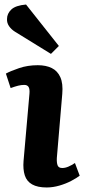

<svg xmlns="http://www.w3.org/2000/svg" viewBox="-20 -814 377 848"><path d="M110 -399Q112 -420 106.5 -429.5Q101 -439 87 -439Q74 -439 60 -435.5Q46 -432 27 -425L6 -489Q26 -500 64 -513Q102 -526 147 -526Q183 -526 208.5 -513.5Q234 -501 246.5 -473Q259 -445 255 -399L231 -116Q230 -95 234.5 -83.5Q239 -72 255 -72Q268 -72 282 -78Q296 -84 311 -94L332 -38Q319 -28 295.5 -15.5Q272 -3 243 5.5Q214 14 186 14Q146 14 122 0.5Q98 -13 89.5 -39.5Q81 -66 84 -103ZM240 -611 205 -576 46 -674Q30 -684 20 -698.5Q10 -713 11 -730Q11 -754 30 -772Q49 -790 95 -794Z"/></svg>

Font: Literata
Style: Bold Italic
Weight: 700
Italic angle: -2°
Designer: Latin by Veronika Burian and Jose Scaglione. Greek by Irene Vlachou. Cyrillic by Vera Evstafieva
Foundry: TypeTogether
Version: Version 3.103;gftools[0.9.29]